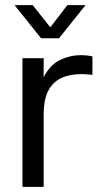

<svg xmlns="http://www.w3.org/2000/svg" viewBox="-20 -732 398 752"><path d="M68 0V-504H151V-430Q177 -479 216 -497.5Q255 -516 297 -516Q306 -516 318 -515Q330 -514 342 -511V-439Q285 -446 242 -434.5Q199 -423 175 -387Q151 -351 151 -282V0ZM141 -582 37 -712H108L177 -625L244 -712H315L211 -582Z"/></svg>

Font: Special Gothic
Style: Regular
Weight: 400
Designer: Alistair McCready
Foundry: Monolith
Version: Version 1.010; ttfautohint (v1.8.4.7-5d5b)